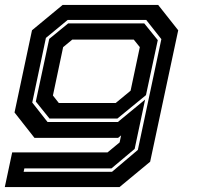

<svg xmlns="http://www.w3.org/2000/svg" viewBox="-32 -560 802 780"><path d="M-12.5 200 17.5 59H405L454 18.5L460 -10L448 0H108L27 -103L98 -437L222.5 -540H610.5L692 -437L578 97L453.5 200ZM64 138H423L528 49L623.5 -401L562 -479H243L154.5 -406L99 -143.5L161 -64.5H447L557.5 -155.5L515 45L421 124H67ZM169 -78.5 113.5 -147.5 168 -402 245 -465H554L609 -397L561 -173.5L445 -78.5ZM207 -141.5H438L498.5 -191.5L536 -368.5L511.5 -399H261.5L224.5 -368.5L183 -172Z"/></svg>

Font: Tourney Expanded Regular
Style: Bold Italic
Weight: 700
Width: 7
Italic angle: -12°
Designer: Tyler Finck
Foundry: Etcetera Type Co
Version: Version 1.010; ttfautohint (v1.8.3)